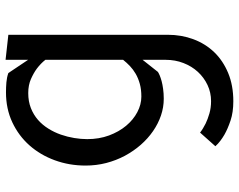

<svg xmlns="http://www.w3.org/2000/svg" viewBox="-104 -496 858 690"><g transform="rotate(-90 325.0 -151.0)"><path d="M455 -67.5 411.5 -12.5Q407 -9.5 398.8 -6Q390.5 -2.5 378.5 0.8Q366.5 4 350.5 6.2Q334.5 8.5 315 8.5Q284.5 8.5 255 -1.5Q225.5 -11.5 198.8 -30Q172 -48.5 149.5 -74.2Q127 -100 110.2 -131.2Q93.5 -162.5 84.2 -198.2Q75 -234 75 -272.5Q75 -331 94 -383Q113 -435 147.5 -474Q182 -513 230.5 -535.8Q279 -558.5 338 -558.5Q356.5 -558.5 374.2 -557Q392 -555.5 407.5 -550L455 -479V-560L545 -550V23Q545 72 529 115Q513 158 482.5 189.8Q452 221.5 407.5 240Q363 258.5 306 258.5Q266.5 258.5 236.8 248.5Q207 238.5 186 226.5Q174 219.5 163.5 211.5Q153 203.5 144.5 194L193.5 139Q200.5 144.5 208.8 149.5Q217 154.5 226 159Q241.5 166.5 262 172.5Q282.5 178.5 306.5 178.5Q337.5 178.5 364.5 165.8Q391.5 153 411.8 131Q432 109 443.5 79.2Q455 49.5 455 15.5ZM455 -417Q442 -433.5 423.5 -447.5Q408 -459 386 -468.8Q364 -478.5 335.5 -478.5Q305.5 -478.5 281.5 -469Q257.5 -459.5 239.2 -443.5Q221 -427.5 207.8 -406.2Q194.5 -385 186.2 -361.2Q178 -337.5 174 -313.2Q170 -289 170 -266.5Q170 -224 183.2 -188.2Q196.5 -152.5 218 -126.8Q239.5 -101 267 -86.5Q294.5 -72 323 -72Q348.5 -72 368.5 -77.5Q388.5 -83 404.5 -92.2Q420.5 -101.5 432.8 -113.2Q445 -125 455 -137.5Z"/></g></svg>

Font: B612 Mono
Style: Regular
Weight: 400
Version: Version 1.005